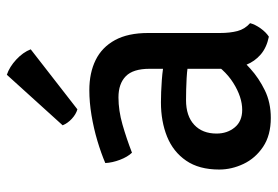

<svg xmlns="http://www.w3.org/2000/svg" viewBox="-142 -636 792 547"><g transform="rotate(-90 253.5 -363.0)"><path d="M43.5 -134Q43.5 -191.5 68.8 -228.2Q94 -265 137.2 -282.5Q180.5 -300 235 -300Q262.5 -300 298 -297.5Q333.5 -295 364 -288V-218.5Q337 -225 303.8 -226.8Q270.5 -228.5 241.5 -228.5Q196 -228.5 171 -205.2Q146 -182 146 -141.5Q146 -111 163.5 -89.8Q181 -68.5 213.5 -68.5Q250 -68.5 290.5 -94Q331 -119.5 359 -169L375 -90Q357 -69 330.5 -45Q304 -21 269.2 -4Q234.5 13 190.5 13Q141 13 108.2 -9Q75.5 -31 59.5 -64.8Q43.5 -98.5 43.5 -134ZM460.5 -46Q457 -32 445.8 -16.2Q434.5 -0.5 422 7.5Q390.5 1 371 -16Q351.5 -33 342 -56.8Q332.5 -80.5 330.5 -107V-332.5Q330.5 -379.5 309.2 -400.2Q288 -421 249 -421Q211.5 -421 171.5 -409.5Q131.5 -398 91.5 -382.5Q79.5 -395 71.2 -416.8Q63 -438.5 62 -458.5Q90 -470.5 125.2 -481Q160.5 -491.5 198 -497.8Q235.5 -504 269.5 -504Q319 -504 355.5 -486Q392 -468 412.2 -431Q432.5 -394 432.5 -336.5V-131.5Q432.5 -103.5 438 -82.2Q443.5 -61 460.5 -46ZM313.5 -739Q336 -731.5 356.8 -712.2Q377.5 -693 386 -671L215 -538Q201 -542 188.2 -553.8Q175.5 -565.5 169.5 -580Z"/></g></svg>

Font: Signika
Style: Regular
Weight: 400
Designer: Anna Giedry
Foundry: Anna Giedry
Version: Version 2.001